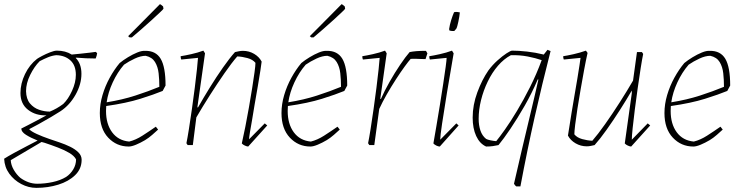

<svg xmlns="http://www.w3.org/2000/svg" viewBox="-31 -702 3575 929"><path d="M145 207Q107 207 72 188.5Q37 170 14 138.5Q-9 107 -11 66Q6 55 37 38Q68 21 100 4.5Q132 -12 151 -22Q118 -35 95 -49.5Q72 -64 72 -80Q82 -85 103.5 -96Q125 -107 149.5 -120Q174 -133 194 -144Q142 -142 105 -170.5Q68 -199 68 -252Q68 -298 90 -343.5Q112 -389 148 -417Q155 -422 173 -431.5Q191 -441 211.5 -449Q232 -457 244 -457Q286 -457 316 -438Q336 -440 361 -442.5Q386 -445 406 -447.5Q426 -450 432 -451L439 -445Q438 -434 432 -419Q409 -419 385.5 -420Q362 -421 339 -423L335 -422Q363 -394 363 -345Q363 -294 334.5 -243.5Q306 -193 262 -164Q245 -153 215.5 -135.5Q186 -118 156 -101.5Q126 -85 110 -77Q120 -66 147.5 -53.5Q175 -41 207 -30Q230 -22 257 -13Q284 -4 308.5 8Q333 20 348.5 35.5Q364 51 364 71Q364 115 332.5 145.5Q301 176 251 191.5Q201 207 145 207ZM210 -162Q227 -169 243 -178Q259 -187 275 -199Q299 -222 317.5 -262.5Q336 -303 336 -340Q336 -386 309.5 -410Q283 -434 241 -435Q221 -433 201.5 -425Q182 -417 161 -406Q135 -380 115 -339.5Q95 -299 95 -261Q96 -223 114 -201.5Q132 -180 158 -171Q184 -162 210 -162ZM68 159Q86 172 106.5 179.5Q127 187 149 187Q186 187 223.5 179Q261 171 289 154Q310 140 323.5 117.5Q337 95 337 69Q328 52 304.5 38Q281 24 249.5 12Q218 0 185 -11Q177 -13 170 -15L21 73Q22 96 35.5 119.5Q49 143 68 159Z M592 7Q533 7 492.5 -36Q452 -79 452 -155Q452 -198 465 -242Q478 -286 500 -326Q522 -366 548 -397Q565 -411 588 -425Q611 -439 633 -448Q655 -457 671 -456Q723 -457 746.5 -417.5Q770 -378 770 -288L756 -262Q715 -245 648 -224Q581 -203 483 -189Q482 -177 482 -165Q482 -102 511.5 -62Q541 -22 594 -17Q626 -25 658 -45.5Q690 -66 723 -89L734 -75Q722 -64 705.5 -49.5Q689 -35 671 -24Q649 -11 627.5 -2Q606 7 592 7ZM569 -389Q537 -352 514.5 -303.5Q492 -255 485 -207Q560 -219 623.5 -239.5Q687 -260 740 -282Q740 -316 736.5 -347.5Q733 -379 719 -402Q705 -425 674 -432Q650 -432 621 -418.5Q592 -405 569 -389ZM596 -521 589 -527 630 -568 738 -677 743 -682Q748 -680 758 -671L760 -660Q760 -658 743.5 -642.5Q727 -627 702.5 -604.5Q678 -582 652 -559.5Q626 -537 607 -521Z M1170 7Q1164 7 1154 2.5Q1144 -2 1139 -8Q1147 -43 1156 -88.5Q1165 -134 1173.5 -182.5Q1182 -231 1189 -275Q1196 -319 1200.5 -352Q1205 -385 1205 -398Q1192 -414 1166.5 -421Q1141 -428 1117 -429Q1090 -398 1055 -347.5Q1020 -297 984 -240.5Q948 -184 919 -134L902 0H877L871 -9Q876 -33 883 -77Q890 -121 897.5 -174Q905 -227 911.5 -278Q918 -329 922 -367.5Q926 -406 927 -422L846 -414Q843 -420 843 -430Q863 -433 894.5 -440Q926 -447 953 -457L961 -444L924 -183L927 -182Q953 -228 984.5 -279Q1016 -330 1048 -375.5Q1080 -421 1106 -450Q1115 -452 1125 -454Q1135 -456 1144 -456Q1174 -456 1198.5 -441.5Q1223 -427 1235 -404Q1234 -394 1229 -361.5Q1224 -329 1216.5 -285Q1209 -241 1201 -196Q1195 -156 1188.5 -120.5Q1182 -85 1178 -60Q1174 -35 1174 -28L1250 -105L1262 -95Z M1471 7Q1412 7 1371.5 -36Q1331 -79 1331 -155Q1331 -198 1344 -242Q1357 -286 1379 -326Q1401 -366 1427 -397Q1444 -411 1467 -425Q1490 -439 1512 -448Q1534 -457 1550 -456Q1602 -457 1625.5 -417.5Q1649 -378 1649 -288L1635 -262Q1594 -245 1527 -224Q1460 -203 1362 -189Q1361 -177 1361 -165Q1361 -102 1390.5 -62Q1420 -22 1473 -17Q1505 -25 1537 -45.5Q1569 -66 1602 -89L1613 -75Q1601 -64 1584.5 -49.5Q1568 -35 1550 -24Q1528 -11 1506.5 -2Q1485 7 1471 7ZM1448 -389Q1416 -352 1393.5 -303.5Q1371 -255 1364 -207Q1439 -219 1502.5 -239.5Q1566 -260 1619 -282Q1619 -316 1615.5 -347.5Q1612 -379 1598 -402Q1584 -425 1553 -432Q1529 -432 1500 -418.5Q1471 -405 1448 -389ZM1475 -521 1468 -527 1509 -568 1617 -677 1622 -682Q1627 -680 1637 -671L1639 -660Q1639 -658 1622.5 -642.5Q1606 -627 1581.5 -604.5Q1557 -582 1531 -559.5Q1505 -537 1486 -521Z M1756 0 1750 -9Q1755 -33 1762 -77Q1769 -121 1776.5 -174Q1784 -227 1790.5 -278Q1797 -329 1801 -367.5Q1805 -406 1806 -422L1725 -414Q1722 -420 1722 -430Q1742 -433 1773.5 -440Q1805 -447 1832 -457L1840 -444L1809 -224L1812 -223Q1829 -262 1854 -306Q1879 -350 1905 -388.5Q1931 -427 1951 -450Q1966 -453 1984 -454.5Q2002 -456 2030 -456L2037 -444L2028 -416Q2022 -416 2008.5 -416.5Q1995 -417 1980.5 -417.5Q1966 -418 1956 -417Q1946 -406 1927 -380Q1908 -354 1885 -318.5Q1862 -283 1840.5 -245.5Q1819 -208 1804 -175L1780 0Z M2130 -422 2049 -414Q2046 -420 2046 -430Q2066 -433 2097.5 -440Q2129 -447 2156 -457L2164 -444Q2146 -341 2131.5 -252.5Q2117 -164 2108 -103.5Q2099 -43 2099 -26L2177 -105L2188 -95L2097 7Q2090 7 2080.5 2.5Q2071 -2 2066 -8Q2072 -43 2080.5 -92Q2089 -141 2097.5 -194.5Q2106 -248 2113.5 -296.5Q2121 -345 2125.5 -379Q2130 -413 2130 -422ZM2144 -554Q2143 -555 2143 -557.5Q2143 -560 2142 -561Q2145 -582 2152 -604.5Q2159 -627 2166 -643Q2175 -645 2182.5 -644Q2190 -643 2194 -642Q2192 -621 2186.5 -596Q2181 -571 2178 -565Q2176 -563 2172 -557.5Q2168 -552 2166 -552Q2157 -551 2144 -554Z M2467 200Q2460 195 2456 187Q2474 108 2495 18.5Q2516 -71 2537 -158Q2558 -245 2574 -317L2571 -318Q2543 -252 2507.5 -190Q2472 -128 2438.5 -78.5Q2405 -29 2381 0Q2368 3 2353.5 5Q2339 7 2321 7Q2290 -7 2273 -44Q2256 -81 2256 -133Q2256 -194 2278.5 -255Q2301 -316 2332 -361Q2352 -388 2376 -409.5Q2400 -431 2420 -444Q2440 -457 2447 -457Q2478 -457 2519 -452.5Q2560 -448 2600 -438L2618 -461L2633 -455Q2592 -295 2556 -135.5Q2520 24 2487 200ZM2370 -19Q2385 -37 2412 -75Q2439 -113 2470.5 -165.5Q2502 -218 2533.5 -280.5Q2565 -343 2590 -411Q2561 -421 2523 -428.5Q2485 -436 2441 -435Q2407 -417 2378.5 -384Q2350 -351 2329 -307.5Q2308 -264 2296.5 -217.5Q2285 -171 2285 -127Q2285 -96 2293.5 -70.5Q2302 -45 2321 -30Q2328 -26 2342.5 -23Q2357 -20 2370 -19Z M2808 6Q2779 6 2754 -8.5Q2729 -23 2717 -46Q2719 -57 2723.5 -86.5Q2728 -116 2734.5 -156Q2741 -196 2748.5 -239Q2756 -282 2762.5 -321Q2769 -360 2773 -387Q2777 -414 2778 -422L2697 -414Q2694 -420 2694 -430Q2714 -433 2745 -440Q2776 -447 2804 -457L2812 -446Q2804 -411 2795.5 -365Q2787 -319 2778.5 -270Q2770 -221 2763 -176.5Q2756 -132 2752 -98.5Q2748 -65 2748 -52Q2761 -36 2786 -29Q2811 -22 2835 -21Q2862 -52 2897 -101.5Q2932 -151 2967.5 -206.5Q3003 -262 3032 -312L3051 -450H3075L3081 -441Q3076 -417 3069 -372.5Q3062 -328 3054.5 -275Q3047 -222 3040.5 -171Q3034 -120 3030 -81Q3026 -42 3026 -26L3103 -105L3115 -95L3023 7Q3017 7 3007 2.5Q2997 -2 2992 -8L3026 -251V-264Q3000 -219 2968 -169Q2936 -119 2904 -74Q2872 -29 2846 0Q2837 2 2827.5 4Q2818 6 2808 6Z M3324 7Q3265 7 3224.5 -36Q3184 -79 3184 -155Q3184 -198 3197 -242Q3210 -286 3232 -326Q3254 -366 3280 -397Q3297 -411 3320 -425Q3343 -439 3365 -448Q3387 -457 3403 -456Q3455 -457 3478.5 -417.5Q3502 -378 3502 -288L3488 -262Q3447 -245 3380 -224Q3313 -203 3215 -189Q3214 -177 3214 -165Q3214 -102 3243.5 -62Q3273 -22 3326 -17Q3358 -25 3390 -45.5Q3422 -66 3455 -89L3466 -75Q3454 -64 3437.5 -49.5Q3421 -35 3403 -24Q3381 -11 3359.5 -2Q3338 7 3324 7ZM3301 -389Q3269 -352 3246.5 -303.5Q3224 -255 3217 -207Q3292 -219 3355.5 -239.5Q3419 -260 3472 -282Q3472 -316 3468.5 -347.5Q3465 -379 3451 -402Q3437 -425 3406 -432Q3382 -432 3353 -418.5Q3324 -405 3301 -389Z"/></svg>

Font: Labrada ExtraLight
Style: Italic
Weight: 200
Italic angle: -7°
Designer: Mercedes Jáuregui
Foundry: Omnibus-Type Team
Version: Version 1.000; ttfautohint (v1.8.4.7-5d5b)